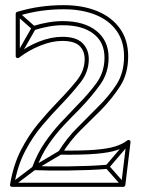

<svg xmlns="http://www.w3.org/2000/svg" viewBox="-20 -718 559 746"><path d="M109 -617 113 -601Q142 -610 169.5 -615Q197 -620 224 -620Q224 -620 224 -620Q224 -620 224 -620Q300 -620 343 -587Q386 -554 386 -494Q386 -494 386 -494Q386 -494 386 -494Q386 -438 355 -395.5Q324 -353 280 -309Q280 -309 280 -309Q280 -309 280 -309Q249 -277 216 -241.5Q183 -206 154 -164Q125 -122 105 -68Q104 -64 106 -60.5Q108 -57 112 -57Q135 -56 170 -55.5Q205 -55 245.5 -55.5Q286 -56 325.5 -57.5Q365 -59 398 -62L396 -78Q364 -75 324.5 -73.5Q285 -72 245 -71.5Q205 -71 170.5 -71.5Q136 -72 114 -73Q110 -73 115 -65.5Q120 -58 121 -62Q140 -115 168 -156Q196 -197 228.5 -231.5Q261 -266 292 -297Q292 -297 292 -297Q292 -297 292 -297Q337 -344 369.5 -389.5Q402 -435 402 -494Q402 -494 402 -494Q402 -494 402 -494Q402 -560 354.5 -598Q307 -636 224 -636Q224 -636 224 -636Q224 -636 224 -636Q196 -636 167 -631Q138 -626 109 -617ZM42 -504 56 -496 118 -605Q120 -607 119 -610Q118 -613 116 -615L54 -670L44 -658L106 -603Q108 -602 107 -608.5Q106 -615 104 -613ZM485 -161 473 -171 391 -75Q389 -73 389 -70Q389 -67 391 -65L453 5L465 -5L403 -75Q401 -77 401 -70Q401 -63 403 -65ZM22 -6 32 6 118 -59Q118 -59 117.5 -58.5Q117 -58 117 -58L218 -118L210 -132L109 -72Q109 -72 108.5 -72Q108 -72 108 -71ZM27 8H459Q462 8 464 6Q466 4 467 1L487 -165Q488 -170 483.5 -173Q479 -176 474 -172Q456 -158 427.5 -149Q399 -140 348.5 -136Q298 -132 214 -133L221 -121Q253 -172 293.5 -212.5Q334 -253 372 -290Q416 -335 447 -383.5Q478 -432 478 -499Q478 -562 446.5 -606.5Q415 -651 358.5 -674.5Q302 -698 227 -698Q182 -698 138 -692Q94 -686 47 -672Q44 -671 42.5 -669Q41 -667 41 -664V-500Q41 -495 45.5 -493Q50 -491 54 -494Q92 -523 137 -541Q182 -559 222 -559Q269 -559 289 -539.5Q309 -520 309 -488Q309 -443 277.5 -404Q246 -365 204 -322Q168 -285 130 -239.5Q92 -194 62 -136Q32 -78 19 -1Q18 3 20.5 5.5Q23 8 27 8ZM27 -8 35 1Q48 -74 77.5 -130.5Q107 -187 144 -230.5Q181 -274 216 -310Q261 -357 293 -398Q325 -439 325 -488Q325 -526 300.5 -550.5Q276 -575 222 -575Q179 -575 132 -556.5Q85 -538 44 -506L57 -500V-664L51 -656Q96 -670 140 -676Q184 -682 227 -682Q297 -682 350 -661Q403 -640 432.5 -599Q462 -558 462 -499Q462 -435 432.5 -389.5Q403 -344 360 -302Q322 -263 281 -222.5Q240 -182 207 -129Q205 -125 207.5 -121Q210 -117 214 -117Q302 -116 354 -120.5Q406 -125 435.5 -135Q465 -145 484 -160L471 -167L451 -1L459 -8Z"/></svg>

Font: Tilt Prism
Style: Regular
Weight: 400
Version: Version 1.000